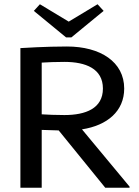

<svg xmlns="http://www.w3.org/2000/svg" viewBox="-20 -874 648 894"><path d="M462.5 -823.3 434.2 -854.2 300 -773.3 165.8 -854.2 137.5 -823.3 287.5 -700H312.5ZM253.3 -266.7 470 0H583.3V-5L361.7 -271.7C480 -290 558.3 -356.7 558.3 -461.7C558.3 -585.8 447.5 -657.5 291.7 -657.5C190.8 -657.5 90 -650.8 75 -650V-274.2V0H174.2V-269.2C198.3 -268.3 225.8 -267.5 253.3 -266.7ZM174.2 -341.7V-582.5C200.8 -584.2 240 -585.8 280 -585.8C379.2 -585.8 459.2 -554.2 459.2 -461.7C459.2 -369.2 379.2 -338.3 280 -338.3C240 -338.3 200.8 -340 174.2 -341.7Z"/></svg>

Font: Boon Medium
Style: Regular
Weight: 500
Designer: Sungsit Sawaiwan
Foundry: FontUni
Version: Version 2.0